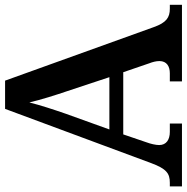

<svg xmlns="http://www.w3.org/2000/svg" viewBox="-10 -744 754 775"><g transform="rotate(-90 367.5 -357.0)"><path d="M2 0H256V-49H222C191 -49 169 -63 169 -92C169 -106 174 -127 180 -143L212 -237H463L499 -132C504 -119 508 -105 508 -91C508 -61 486 -49 459 -49H426V0H735V-49H719C684 -49 663 -63 645 -114L429 -714H315L96 -124C73 -62 54 -49 17 -49H2ZM232 -293 295 -468C313 -520 330 -572 341 -616C352 -569 370 -512 387 -462L443 -293Z"/></g></svg>

Font: Noto Serif SemiBold
Style: Regular
Weight: 600
Designer: Monotype Design Team
Foundry: Monotype Imaging Inc.
Version: Version 2.013